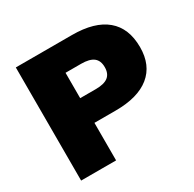

<svg xmlns="http://www.w3.org/2000/svg" viewBox="-146 -815 980 970"><g transform="rotate(-30 344.0 -330.0)"><path d="M656 -435Q656 -330 587.5 -274.5Q519 -219 389 -219H265V0H61V-660H265H389Q520 -660 588 -603Q656 -546 656 -435ZM451 -437Q451 -475 428 -493Q405 -511 356 -511H265V-363H356Q405 -363 428 -381Q451 -399 451 -437Z"/></g></svg>

Font: Work Sans ExtraBold
Style: Regular
Weight: 800
Designer: Wei Huang
Foundry: Wei Huang
Version: Version 1.500